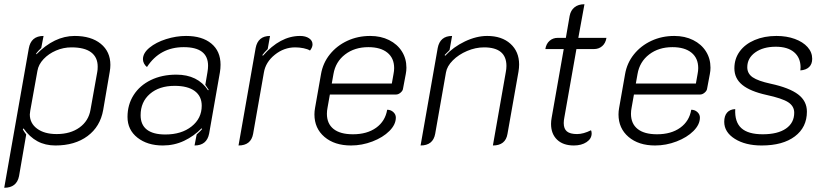

<svg xmlns="http://www.w3.org/2000/svg" viewBox="-25 -679 3911 908"><path d="M111 -449Q121 -509 181 -509L170 -452Q155 -438 146 -426L147 -422Q232 -509 328 -509Q406 -509 451.5 -472Q497 -435 497 -372Q497 -357 494 -340L463 -159Q449 -80 389 -35.5Q329 9 237 9Q189 9 152 -11Q115 -31 86 -72L83 -67Q89 -56 99 -43L65 154Q54 209 -5 209ZM403 -160 435 -339Q437 -348 437 -364Q437 -408 406 -431.5Q375 -455 313 -455Q275 -455 240 -440Q205 -425 181 -399.5Q157 -374 152 -344L118 -155Q116 -143 116 -138Q116 -96 150.5 -70.5Q185 -45 243 -45Q308 -45 351 -76Q394 -107 403 -160Z M578 -126Q578 -184 607 -229.5Q636 -275 688.5 -300.5Q741 -326 809 -326Q910 -326 959 -252L962 -254Q951 -271 946 -278L956 -337Q959 -354 959 -368Q959 -456 844 -456Q731 -456 670 -362Q661 -369 656 -379Q651 -389 651 -399Q651 -428 682 -453.5Q713 -479 760.5 -494Q808 -509 855 -509Q931 -509 974.5 -473Q1018 -437 1018 -373Q1018 -355 1015 -337L964 -47Q953 9 895 9L905 -43Q926 -62 931 -69L928 -72Q892 -35 845.5 -13Q799 9 745 9Q672 9 625 -28Q578 -65 578 -126ZM929 -179Q929 -224 896 -248.5Q863 -273 801 -273Q728 -273 684 -235Q640 -197 640 -134Q640 -89 669.5 -66Q699 -43 757 -43Q833 -43 881 -81Q929 -119 929 -179Z M1223 -336 1172 -46Q1162 9 1103 9L1184 -452Q1195 -509 1252 -509L1241 -447Q1224 -430 1216 -419L1218 -415Q1300 -509 1394 -509Q1420 -509 1436.5 -498Q1453 -487 1453 -469Q1453 -455 1441 -440Q1430 -447 1410.5 -451Q1391 -455 1371 -455Q1318 -455 1274.5 -420Q1231 -385 1223 -336Z M1462 -138Q1462 -153 1465 -169L1493 -328Q1502 -381 1535 -422Q1568 -463 1617.5 -486Q1667 -509 1726 -509Q1776 -509 1815 -489.5Q1854 -470 1875.5 -436Q1897 -402 1897 -359Q1897 -344 1894 -329L1881 -260Q1880 -250 1869.5 -241Q1859 -232 1848 -232H1535L1524 -170Q1521 -155 1521 -141Q1521 -94 1552.5 -69Q1584 -44 1644 -44Q1711 -44 1754 -75Q1797 -106 1806 -160Q1823 -160 1835 -149Q1847 -138 1847 -123Q1847 -90 1816.5 -59.5Q1786 -29 1736.5 -10Q1687 9 1635 9Q1557 9 1509.5 -31.5Q1462 -72 1462 -138ZM1828 -284 1836 -329Q1839 -344 1839 -357Q1839 -404 1807 -430Q1775 -456 1717 -456Q1652 -456 1607 -421.5Q1562 -387 1552 -329L1544 -284Z M2045 -452Q2056 -509 2113 -509L2101 -442L2078 -419L2080 -415Q2119 -457 2173.5 -483Q2228 -509 2279 -509Q2348 -509 2389 -472Q2430 -435 2430 -374Q2430 -358 2427 -340L2375 -46Q2366 9 2306 9L2367 -338Q2370 -353 2370 -367Q2370 -455 2264 -455Q2224 -455 2184 -438Q2144 -421 2116.5 -393.5Q2089 -366 2084 -336L2033 -46Q2023 9 1964 9Z M2581 -93Q2581 -107 2584 -123L2641 -447H2554Q2558 -472 2574 -486Q2590 -500 2613 -500H2651L2669 -604Q2674 -630 2692 -644.5Q2710 -659 2739 -659L2710 -500H2843Q2839 -475 2823 -461Q2807 -447 2784 -447H2701L2644 -124Q2641 -109 2641 -97Q2641 -70 2656 -57.5Q2671 -45 2704 -45Q2734 -45 2770 -63Q2773 -57 2773 -48Q2773 -23 2749 -7Q2725 9 2689 9Q2638 9 2609.5 -18.5Q2581 -46 2581 -93Z M2900 -138Q2900 -153 2903 -169L2931 -328Q2940 -381 2973 -422Q3006 -463 3055.5 -486Q3105 -509 3164 -509Q3214 -509 3253 -489.5Q3292 -470 3313.5 -436Q3335 -402 3335 -359Q3335 -344 3332 -329L3319 -260Q3318 -250 3307.5 -241Q3297 -232 3286 -232H2973L2962 -170Q2959 -155 2959 -141Q2959 -94 2990.5 -69Q3022 -44 3082 -44Q3149 -44 3192 -75Q3235 -106 3244 -160Q3261 -160 3273 -149Q3285 -138 3285 -123Q3285 -90 3254.5 -59.5Q3224 -29 3174.5 -10Q3125 9 3073 9Q2995 9 2947.5 -31.5Q2900 -72 2900 -138ZM3266 -284 3274 -329Q3277 -344 3277 -357Q3277 -404 3245 -430Q3213 -456 3155 -456Q3090 -456 3045 -421.5Q3000 -387 2990 -329L2982 -284Z M3400 -103Q3400 -131 3413.5 -146.5Q3427 -162 3452 -163Q3449 -102 3481 -73Q3513 -44 3582 -44Q3653 -44 3692 -71Q3731 -98 3731 -146Q3731 -177 3702.5 -195.5Q3674 -214 3600 -230Q3523 -247 3485.5 -277.5Q3448 -308 3448 -356Q3448 -401 3473 -435.5Q3498 -470 3543.5 -489.5Q3589 -509 3647 -509Q3695 -509 3733.5 -495Q3772 -481 3794 -456.5Q3816 -432 3816 -401Q3816 -376 3801.5 -362Q3787 -348 3760 -346L3761 -360Q3761 -406 3730.5 -432Q3700 -458 3644 -458Q3584 -458 3546.5 -431Q3509 -404 3509 -361Q3509 -331 3534.5 -313.5Q3560 -296 3620 -283Q3708 -264 3749.5 -232.5Q3791 -201 3791 -151Q3791 -77 3734 -34Q3677 9 3577 9Q3500 9 3450 -22.5Q3400 -54 3400 -103Z"/></svg>

Font: K2D ExtraLight
Style: Italic
Weight: 275
Italic angle: -10°
Designer: Katatrad Aksorn Co.,Ltd.
Foundry: Cadson Demak Co.,Ltd.
Version: Version 1.000; ttfautohint (v1.6)